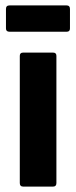

<svg xmlns="http://www.w3.org/2000/svg" viewBox="-20 -688 281 708"><path d="M65 0Q53 0 53 -13V-482Q53 -494 65 -494H176Q188 -494 188 -482V-13Q188 0 176 0ZM15 -571Q2 -571 2 -583V-655Q2 -668 15 -668H226Q238 -668 238 -655V-583Q238 -571 226 -571Z"/></svg>

Font: Sofia Sans Semi Condensed ExtraBold
Style: Regular
Weight: 800
Designer: Botio Nikoltchev, Ani Petrova
Foundry: lettersoup
Version: Version 4.100